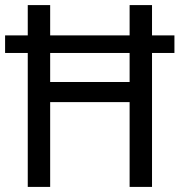

<svg xmlns="http://www.w3.org/2000/svg" viewBox="-21 -734 706 754"><path d="M88 0H176V-333H488V0H576V-526H664V-595H576V-714H488V-595H176V-714H88V-595H-1V-526H88ZM176 -412V-526H488V-412Z"/></svg>

Font: Noto Sans Gurmukhi SemiCondensed
Style: Regular
Weight: 400
Width: 4
Designer: Jelle Bosma - Monotype Design Team
Foundry: Monotype Imaging Inc.
Version: Version 2.004